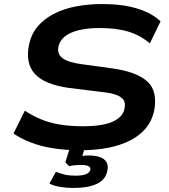

<svg xmlns="http://www.w3.org/2000/svg" viewBox="-20 -735 839 952"><path d="M376 10Q307 10 245 0.5Q183 -9 133 -28.5Q83 -48 47 -73L103 -186Q143 -160 186 -142.5Q229 -125 279.5 -117Q330 -109 391 -109Q454 -109 497.5 -118.5Q541 -128 566.5 -148Q592 -168 597 -195Q604 -225 591 -241.5Q578 -258 551 -266.5Q524 -275 484 -279L322 -299Q200 -316 152.5 -369Q105 -422 124 -514Q135 -566 166 -603Q197 -640 245.5 -665.5Q294 -691 355.5 -703Q417 -715 490 -715Q587 -715 660.5 -692.5Q734 -670 776 -629L723 -520Q675 -560 617 -578Q559 -596 473 -596Q415 -596 371.5 -585.5Q328 -575 302.5 -555Q277 -535 270 -505Q262 -468 289.5 -447Q317 -426 383 -417L536 -396Q658 -379 710.5 -331Q763 -283 744 -184Q733 -135 703 -99Q673 -63 625 -38.5Q577 -14 515 -2Q453 10 376 10ZM343 197Q309 197 277 191.5Q245 186 225 175L257 117Q281 126 302 131Q323 136 353 136Q390 136 407 128.5Q424 121 428 107Q430 94 418 88.5Q406 83 381 83Q369 83 354 84Q339 85 323 89L304 70L332 -20H406L382 58L350 45Q370 40 386.5 38Q403 36 420 36Q454 36 476 44Q498 52 508 69Q518 86 512 112Q504 156 460.5 176.5Q417 197 343 197Z"/></svg>

Font: Nunito Sans 10pt Expanded
Style: Bold Italic
Weight: 700
Width: 7
Italic angle: -9°
Designer: Vernon Adams
Foundry: Vernon Adams
Version: Version 3.101;gftools[0.9.27]